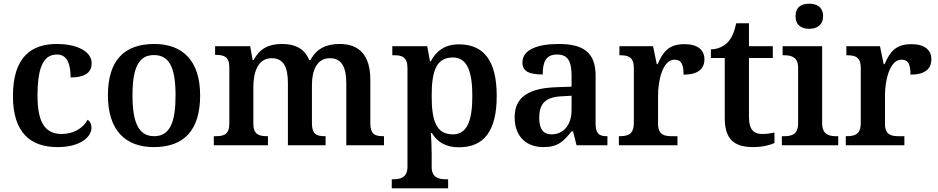

<svg xmlns="http://www.w3.org/2000/svg" viewBox="-20 -786 5075 1039"><path d="M291 10C417 10 475 -46 475 -95C475 -113 468 -129 454 -138C431 -94 380 -61 313 -61C221 -61 183 -129 183 -267C183 -441 224 -491 289 -491C346 -491 362 -434 362 -367C449 -367 476 -400 476 -444C476 -507 398 -548 287 -548C153 -548 50 -481 50 -266C50 -64 149 10 291 10Z M812 10C977 10 1063 -82 1063 -270C1063 -457 969 -548 815 -548C650 -548 564 -457 564 -270C564 -82 658 10 812 10ZM814 -49C729 -49 697 -125 697 -270C697 -415 728 -488 813 -488C899 -488 930 -415 930 -270C930 -125 900 -49 814 -49Z M1137 0H1430V-49H1426C1382 -49 1351 -58 1351 -115V-313C1351 -397 1376 -471 1450 -471C1516 -471 1538 -421 1538 -335V0H1742V-49H1739C1694 -49 1668 -58 1668 -120V-325C1668 -404 1694 -471 1765 -471C1830 -471 1854 -421 1854 -335V0H2058V-49H2055C2010 -49 1984 -58 1984 -120V-354C1984 -490 1922 -548 1818 -548C1747 -548 1693 -524 1660 -461H1653C1629 -523 1576 -548 1508 -548C1433 -548 1387 -524 1352 -461H1347L1334 -536H1144V-489H1147C1191 -489 1221 -480 1221 -423V-119C1221 -58 1192 -49 1147 -49H1137Z M2100 233H2405V184H2391C2356 184 2316 176 2316 118V46C2316 16 2314 -29 2312 -66H2317C2346 -19 2390 11 2463 11C2597 11 2668 -74 2668 -267C2668 -460 2596 -546 2464 -546C2386 -546 2340 -509 2311 -454H2307L2292 -536H2103V-487H2114C2154 -487 2185 -478 2185 -418V117C2185 176 2145 184 2110 184H2100ZM2431 -59C2342 -59 2316 -129 2316 -267C2316 -404 2342 -475 2431 -475C2506 -475 2536 -403 2536 -267C2536 -129 2506 -59 2431 -59Z M2921 10C3000 10 3029 -21 3073 -75H3081L3100 0H3267V-49H3264C3219 -49 3203 -65 3203 -120V-377C3203 -503 3136 -548 3003 -548C2895 -548 2807 -520 2807 -448C2807 -400 2843 -383 2917 -383C2917 -449 2933 -491 2994 -491C3059 -491 3073 -446 3073 -374V-317L2990 -314C2839 -309 2765 -259 2765 -152C2765 -42 2833 10 2921 10ZM2964 -59C2919 -59 2898 -89 2898 -148C2898 -222 2928 -261 3021 -265L3073 -268V-191C3073 -110 3030 -59 2964 -59Z M3329 0H3646V-49H3615C3574 -49 3541 -57 3541 -116V-270C3541 -347 3565 -463 3630 -463C3668 -463 3679 -437 3679 -382C3754 -382 3792 -411 3792 -465C3792 -514 3758 -547 3684 -547C3599 -547 3568 -506 3539 -439H3534L3514 -536H3332V-487H3335C3379 -487 3410 -478 3410 -419V-121C3410 -58 3377 -49 3332 -49H3329Z M4056 10C4106 10 4151 -2 4171 -12V-69C4150 -64 4128 -61 4103 -61C4056 -61 4033 -89 4033 -152V-472H4162V-536H4033V-660H3964C3954 -612 3939 -579 3918 -557C3897 -535 3863 -519 3827 -519V-472H3902V-147C3902 -31 3954 10 4056 10Z M4359 -630C4400 -630 4434 -650 4434 -698C4434 -748 4400 -766 4359 -766C4317 -766 4285 -748 4285 -698C4285 -650 4317 -630 4359 -630ZM4211 0H4516V-49H4504C4462 -49 4429 -61 4429 -120V-536H4215V-487H4224C4265 -487 4299 -475 4299 -420V-118C4299 -60 4266 -49 4224 -49H4211Z M4557 0H4874V-49H4843C4802 -49 4769 -57 4769 -116V-270C4769 -347 4793 -463 4858 -463C4896 -463 4907 -437 4907 -382C4982 -382 5020 -411 5020 -465C5020 -514 4986 -547 4912 -547C4827 -547 4796 -506 4767 -439H4762L4742 -536H4560V-487H4563C4607 -487 4638 -478 4638 -419V-121C4638 -58 4605 -49 4560 -49H4557Z"/></svg>

Font: Noto Serif Georgian SemiBold
Style: Regular
Weight: 600
Designer: Monotype Design Team, Akaki Razmadze
Foundry: Google LLC
Version: Version 2.003